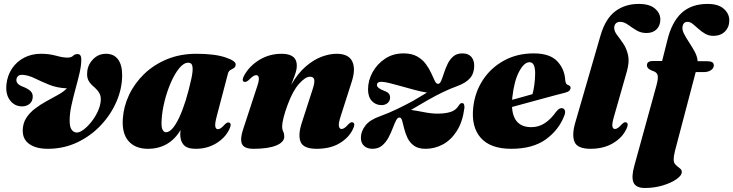

<svg xmlns="http://www.w3.org/2000/svg" viewBox="-20 -747 3742 980"><path d="M603.5 -363.5Q603.5 -296 575 -229.5Q546.5 -163 495.2 -108.2Q444 -53.5 374.8 -20.5Q305.5 12.5 224 12.5Q165 12.5 130.5 -11.2Q96 -35 96 -79.5Q96 -117 113.8 -144.5Q131.5 -172 159.2 -193Q187 -214 218.2 -231Q249.5 -248 277.2 -263.5Q305 -279 321.5 -296Q270 -298.5 230.2 -314.8Q190.5 -331 158 -347Q125.5 -363 96 -365Q80 -366 72.8 -359.2Q65.5 -352.5 64 -343Q60 -318 97 -304.5Q122.5 -294.5 135.5 -282.2Q148.5 -270 147 -250.5Q145.5 -228 129.8 -216Q114 -204 93 -204Q54.5 -204 31 -235Q7.5 -266 13 -317.5Q18 -362.5 41.5 -397.5Q65 -432.5 103.2 -452.5Q141.5 -472.5 189 -472.5Q230.5 -472.5 265.5 -462.8Q300.5 -453 324.5 -453Q344 -453 352.8 -462Q361.5 -471 376 -471Q395 -471 395 -443.5Q395 -413 386 -374Q377 -335 365.2 -292.5Q353.5 -250 344.5 -208.5Q335.5 -167 335.5 -131.5Q335.5 -99.5 345.5 -85.2Q355.5 -71 372 -70.5Q387 -70.5 407.2 -85.8Q427.5 -101 447 -125.8Q466.5 -150.5 479.8 -179.8Q493 -209 494.5 -236.5Q495.5 -257 486.5 -272.5Q477.5 -288 462.5 -301Q441 -318.5 432 -335.2Q423 -352 425 -376.5Q426.5 -414 453.8 -443.2Q481 -472.5 521 -472.5Q561 -472.5 582.2 -444.2Q603.5 -416 603.5 -363.5Z M1086 -152.5Q1076 -114.5 1079 -101Q1082 -87.5 1092.5 -87.5Q1106.5 -87.5 1127.5 -112Q1136 -120 1140.8 -121.5Q1145.5 -123 1150.5 -121Q1164.5 -115 1150 -86Q1129 -43 1083.2 -15.2Q1037.5 12.5 979 12.5Q935.5 12.5 917.8 -7.2Q900 -27 900 -61Q900 -70.5 901.5 -83.5Q874.5 -37 832.2 -12.2Q790 12.5 735 12.5Q670.5 12.5 636 -27Q601.5 -66.5 607 -142Q611 -203.5 638.8 -262.5Q666.5 -321.5 715.5 -369Q764.5 -416.5 832 -444.5Q899.5 -472.5 982.5 -472.5Q1075.5 -472.5 1130.2 -454.2Q1185 -436 1183 -416.5Q1181.5 -404 1173.2 -399.2Q1165 -394.5 1156 -389.5Q1147 -384.5 1143.5 -371.5ZM805 -135.5Q802.5 -99 809.5 -85.5Q816.5 -72 827 -72Q859 -72 894.2 -146.2Q929.5 -220.5 957 -346.5Q965.5 -386 962.5 -406.5Q959.5 -427 941 -427Q918 -427 895 -399Q872 -371 852.5 -326.5Q833 -282 820.2 -231.2Q807.5 -180.5 805 -135.5Z M1225.5 -329.5Q1212 -335.5 1226 -361.5Q1253.5 -411 1304.5 -441.8Q1355.5 -472.5 1417.5 -472.5Q1495 -472.5 1495 -412.5Q1495 -392 1485.8 -366.2Q1476.5 -340.5 1466.5 -314.5Q1501 -374 1541.5 -408.5Q1582 -443 1622.5 -457.8Q1663 -472.5 1698 -472.5Q1759.5 -472.5 1778 -433.5Q1796.5 -394.5 1775 -329L1718.5 -152.5Q1706.5 -115.5 1710 -102Q1713.5 -88.5 1723.5 -88.5Q1737.5 -88.5 1758.5 -113Q1767 -121 1771.8 -122.5Q1776.5 -124 1781.5 -122Q1795.5 -116 1781 -87Q1760 -43.5 1712.8 -15.5Q1665.5 12.5 1596.5 12.5Q1528.5 12.5 1514.2 -23Q1500 -58.5 1521 -122L1574.5 -287.5Q1587 -324.5 1584 -340Q1581 -355.5 1562.5 -355.5Q1538.5 -355.5 1506 -318.8Q1473.5 -282 1447.5 -210.5Q1434.5 -175.5 1427.2 -146.5Q1420 -117.5 1420 -101Q1420 -86.5 1425.5 -75.5Q1431 -64.5 1431 -50Q1431 -21.5 1390 -4.5Q1349 12.5 1274 12.5Q1225 12.5 1214.8 -13Q1204.5 -38.5 1221 -87L1292.5 -305.5Q1303.5 -337.5 1300.8 -350.5Q1298 -363.5 1288 -363.5Q1280.5 -363.5 1272 -358Q1263.5 -352.5 1248.5 -337.5Q1235 -326 1225.5 -329.5Z M2350.5 -196.5Q2341.5 -125.5 2312 -79Q2282.5 -32.5 2240.8 -10Q2199 12.5 2152 12.5Q2115 12.5 2093.2 -3.2Q2071.5 -19 2060.2 -42.5Q2049 -66 2043.2 -89.8Q2037.5 -113.5 2033 -130Q2028.5 -146.5 2019.5 -147Q2009.5 -148 2001.5 -132.2Q1993.5 -116.5 1984.5 -92.5Q1975.5 -68.5 1962.5 -44.2Q1949.5 -20 1930 -3.8Q1910.5 12.5 1881 12.5Q1854.5 12.5 1838.2 -2.5Q1822 -17.5 1822 -43.5Q1822 -76 1844.8 -105.8Q1867.5 -135.5 1920.5 -154Q1968 -171.5 2009.2 -191.5Q2050.5 -211.5 2089 -232.5Q2109.5 -245 2127.5 -255.5Q2145.5 -266 2159.5 -274.5Q2132 -278.5 2098.5 -287.5Q2065 -296.5 2031.2 -306Q1997.5 -315.5 1969.8 -322.5Q1942 -329.5 1926.5 -329.5Q1904 -329.5 1904 -313Q1904 -297 1942 -283Q1958.5 -277 1964.8 -269Q1971 -261 1971 -249Q1971 -232 1958.5 -221.2Q1946 -210.5 1927.5 -210.5Q1897.5 -210.5 1878 -231.5Q1858.5 -252.5 1858.5 -291Q1858.5 -335.5 1881.2 -377.5Q1904 -419.5 1944.8 -447Q1985.5 -474.5 2040 -474.5Q2081.5 -474.5 2109 -459Q2136.5 -443.5 2153.5 -420.2Q2170.5 -397 2181 -373.8Q2191.5 -350.5 2199 -334.8Q2206.5 -319 2215.5 -319Q2225.5 -319 2232 -334.8Q2238.5 -350.5 2246 -373.8Q2253.5 -397 2264.5 -420.2Q2275.5 -443.5 2293.5 -459Q2311.5 -474.5 2340 -474.5Q2370.5 -474.5 2385.5 -457Q2400.5 -439.5 2400.5 -411.5Q2400.5 -373 2379.2 -348.2Q2358 -323.5 2312.5 -307Q2276.5 -294 2239.8 -276.2Q2203 -258.5 2163.5 -236Q2137 -220.5 2115.2 -207.8Q2093.5 -195 2078 -186Q2106 -182 2144 -174.5Q2182 -167 2215 -167Q2251 -167 2278.5 -175.2Q2306 -183.5 2319.5 -205.5Q2325.5 -215 2329.5 -218Q2333.5 -221 2339 -221Q2351.5 -220.5 2350.5 -196.5Z M2862 -161Q2834 -85 2766.8 -36.2Q2699.5 12.5 2590 12.5Q2483 12.5 2433.8 -43.5Q2384.5 -99.5 2395.5 -199Q2404 -277 2445 -339.2Q2486 -401.5 2552.8 -438Q2619.5 -474.5 2704 -474.5Q2786.5 -474.5 2824.2 -434.5Q2862 -394.5 2865 -338Q2866 -329 2869.2 -322Q2872.5 -315 2881 -312.5Q2892.5 -308.5 2892.5 -298.5Q2892.5 -291.5 2886.8 -285Q2881 -278.5 2865 -274Q2848.5 -270 2817.5 -261.8Q2786.5 -253.5 2748 -243Q2709.5 -232.5 2669 -221.5Q2628.5 -210.5 2593.5 -201Q2599.5 -98 2692 -98Q2730 -98 2761 -118.5Q2792 -139 2818 -176Q2827.5 -187.5 2834 -191.5Q2840.5 -195.5 2848 -195Q2857 -194.5 2862 -186.2Q2867 -178 2862 -161ZM2595 -250.5Q2594.5 -244 2594 -237.5Q2621 -245 2648.5 -252.5Q2676 -260 2698 -266.5Q2703.5 -286.5 2707.2 -312.8Q2711 -339 2711.5 -371Q2712 -429.5 2682.5 -429.5Q2655.5 -429.5 2630 -382.2Q2604.5 -335 2595 -250.5Z M3240 -727Q3295.5 -727 3323 -703.2Q3350.5 -679.5 3350.5 -647.5Q3350.5 -617 3331.8 -597.8Q3313 -578.5 3279.5 -578.5Q3250.5 -578.5 3227.5 -592.8Q3204.5 -607 3184.8 -621.2Q3165 -635.5 3145 -635.5Q3131 -635.5 3123 -627Q3115 -618.5 3115 -605.5Q3115 -587 3129.8 -568Q3144.5 -549 3161.2 -524.5Q3178 -500 3185.8 -465.5Q3193.5 -431 3179.5 -382L3114 -152.5Q3103 -115 3105.8 -101.8Q3108.5 -88.5 3119 -88.5Q3133 -88.5 3154 -113Q3162.5 -121 3167.2 -122.5Q3172 -124 3177 -122Q3191 -116 3176.5 -87Q3155.5 -43.5 3108 -15.5Q3060.5 12.5 2994 12.5Q2926.5 12.5 2912.2 -23.5Q2898 -59.5 2916.5 -122L3045.5 -567Q3070.5 -652 3120.5 -689.5Q3170.5 -727 3240 -727Z M3282 -413.5Q3282 -435.5 3312 -435.5H3359.5L3385.5 -538.5Q3408 -633.5 3458.2 -680.2Q3508.5 -727 3592 -727Q3646.5 -727 3674.5 -702Q3702.5 -677 3702.5 -643.5Q3702.5 -608.5 3680.2 -586.2Q3658 -564 3621 -564Q3598 -564 3579.2 -574.8Q3560.5 -585.5 3545 -599.8Q3529.5 -614 3516 -624.8Q3502.5 -635.5 3489.5 -635.5Q3468.5 -635.5 3464 -613Q3460.5 -596 3471 -575.2Q3481.5 -554.5 3497 -531.2Q3512.5 -508 3525.8 -483.5Q3539 -459 3541 -434.5H3590.5Q3623.5 -434.5 3623.5 -413.5Q3623.5 -399 3609 -389Q3594.5 -379 3571.5 -379H3531L3425.5 22Q3421.5 37.5 3420 48.5Q3418.5 59.5 3418.5 67.5Q3418.5 84.5 3428.8 94.2Q3439 104 3449.5 111.8Q3460 119.5 3460 131Q3460 148.5 3433 167.5Q3406 186.5 3363 199.5Q3320 212.5 3272 212.5Q3225.5 212.5 3213.5 184.5Q3201.5 156.5 3218 98L3330.5 -310.5Q3341.5 -350 3336 -365.2Q3330.5 -380.5 3308.5 -386Q3292 -393.5 3287 -399.8Q3282 -406 3282 -413.5Z"/></svg>

Font: Fraunces 72pt Black
Style: Italic
Weight: 900
Italic angle: -16°
Version: Version 1.000;[b76b70a41]